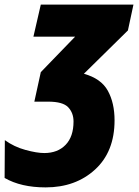

<svg xmlns="http://www.w3.org/2000/svg" viewBox="-73 -573 601 833"><path d="M424 -51Q424 -126 395 -179Q366 -232 291 -253L482 -441L506 -553H104L72 -414H253L104 -260L76 -132H136Q200 -132 223 -107.5Q246 -83 246 -46Q246 20 211.5 55.5Q177 91 119 91Q87 91 37.5 77.5Q-12 64 -52 35L-53 199Q18 240 125 240Q255 240 339.5 162.5Q424 85 424 -51Z"/></svg>

Font: Noto Sans Display SemiCondensed Black
Style: Italic
Weight: 900
Width: 4
Designer: Monotype Design team
Foundry: Monotype Imaging Inc.
Version: 1.000